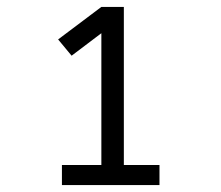

<svg xmlns="http://www.w3.org/2000/svg" viewBox="-20 -858 640 555"><path d="M159 -323V-381H273V-762L187 -697L148 -744L273 -838H338V-381H441V-323Z"/></svg>

Font: Iosevka Curly Slab LtEx
Style: Regular
Weight: 300
Width: 7
Monospace: yes
Designer: Belleve Invis
Foundry: Belleve Invis
Version: Version 11.1.0; ttfautohint (v1.8.3)